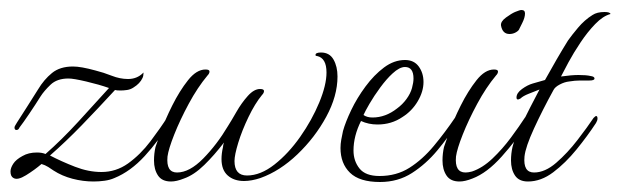

<svg xmlns="http://www.w3.org/2000/svg" viewBox="-20 -356 1241 384"><path d="M167 7Q146 7 125 1.5Q104 -4 87 -15Q83 -18 76.5 -22Q70 -26 63 -28Q49 -16 32 -5.5Q15 5 7 0Q1 -3 1 -13Q1 -20 6.5 -28.5Q12 -37 25 -44Q37 -51 54 -51Q64 -51 71 -48Q103 -76 136.5 -112.5Q170 -149 198 -180Q178 -187 152.5 -193Q127 -199 117 -199Q94 -199 81 -186.5Q68 -174 61 -163Q51 -147 38.5 -128.5Q26 -110 19 -101Q17 -96 13 -96Q9 -96 9 -101Q9 -103 11 -106Q13 -109 14 -111Q25 -128 34.5 -143Q44 -158 56 -177Q68 -197 84 -210Q100 -223 126 -223Q142 -223 171 -215Q187 -211 203.5 -204.5Q220 -198 236 -198Q254 -198 266 -210L267 -211V-210Q267 -204 265 -200Q260 -189 247 -181Q241 -177 234 -176Q227 -175 221 -175Q213 -175 210 -176Q175 -138 143.5 -105.5Q112 -73 80 -45Q103 -33 130 -22.5Q157 -12 183 -12Q212 -12 236 -29Q261 -47 281 -73.5Q301 -100 315 -122Q319 -126 320 -126Q323 -126 323 -121Q323 -117 320 -112Q298 -75 269.5 -44Q241 -13 209 0Q200 4 189 5.5Q178 7 167 7Z M322 7Q304 7 296 -5Q288 -17 288 -35Q288 -49 291 -62Q293 -68 301.5 -92Q310 -116 324.5 -145Q339 -174 356 -195.5Q373 -217 391 -217Q399 -217 399 -213Q399 -209 395 -205Q375 -181 357.5 -148.5Q340 -116 328.5 -87Q317 -58 315 -43Q312 -11 334 -11Q359 -11 386.5 -39Q414 -67 436 -104Q443 -115 453 -132.5Q463 -150 475.5 -164Q488 -178 500 -178Q508 -178 508 -174Q508 -170 504 -166Q490 -149 477 -122Q464 -95 456.5 -70.5Q449 -46 449 -34Q449 -5 474 -5Q501 -5 529 -27Q557 -49 580.5 -82.5Q604 -116 618.5 -151Q633 -186 633 -211Q633 -240 614 -244Q611 -244 611 -246Q611 -251 622 -251Q639 -251 647 -237Q655 -223 655 -203Q655 -164 632.5 -122.5Q610 -81 575 -47.5Q540 -14 501 0Q483 6 468 6Q448 6 435.5 -5Q423 -16 423 -38Q423 -49 426 -62Q426 -64 426.5 -66Q427 -68 428 -71Q409 -46 388.5 -26Q368 -6 348 1Q333 7 322 7Z M740 8Q699 8 680 -10.5Q661 -29 661 -60Q661 -68 662.5 -76.5Q664 -85 666 -94Q671 -112 682.5 -136Q694 -160 711 -183Q728 -206 748 -221Q768 -236 790 -236Q808 -236 817.5 -223Q827 -210 827 -192Q827 -173 815.5 -153.5Q804 -134 785 -122Q763 -107 735 -107Q717 -107 702 -114Q687 -84 687 -55Q687 -34 699 -19Q711 -4 739 -4Q773 -4 799 -20.5Q825 -37 847.5 -64Q870 -91 891 -122Q894 -125 895 -125Q898 -125 898 -120Q898 -115 895 -110Q877 -82 854.5 -55Q832 -28 804 -10Q776 8 740 8ZM725 -121Q751 -121 774 -139Q785 -147 793 -158Q801 -169 804 -180Q807 -191 807 -199Q807 -222 790 -222Q779 -222 765 -209Q753 -198 740.5 -181Q728 -164 719 -148.5Q710 -133 707 -126Q714 -121 725 -121Z M999 -288Q985 -288 982 -305Q981 -313 992 -321Q1003 -329 1010 -332Q1015 -334 1018 -335Q1021 -336 1023 -336Q1030 -336 1030 -329Q1030 -321 1024.5 -310Q1019 -299 1019 -299Q1018 -295 1012 -291.5Q1006 -288 999 -288ZM899 7Q881 7 873 -5Q865 -17 865 -35Q865 -49 868 -62Q870 -68 878.5 -92Q887 -116 901.5 -145Q916 -174 933 -195.5Q950 -217 968 -217Q976 -217 976 -213Q976 -209 972 -205Q952 -181 934.5 -148.5Q917 -116 905.5 -87Q894 -58 892 -43Q889 -11 911 -11Q914 -11 917 -11.5Q920 -12 924 -13Q945 -20 965 -39Q985 -58 1002 -81Q1019 -104 1030 -121Q1034 -125 1035 -125Q1038 -125 1038 -120Q1038 -115 1035 -110Q1013 -76 983.5 -43Q954 -10 925 1Q910 7 899 7Z M1036 7Q1018 7 1010 -5Q1002 -17 1002 -35Q1002 -49 1005 -62Q1008 -76 1024 -108.5Q1040 -141 1059 -177Q1049 -173 1037.5 -168.5Q1026 -164 1021 -159Q1017 -157 1016 -157Q1013 -157 1013 -161Q1013 -170 1024 -178Q1035 -186 1045.5 -189Q1056 -192 1070 -196Q1081 -216 1093.5 -237.5Q1106 -259 1116 -275Q1123 -285 1136 -300.5Q1149 -316 1165 -326Q1174 -332 1189 -332Q1200 -332 1201 -328Q1186 -324 1170.5 -308Q1155 -292 1141 -271Q1127 -250 1117 -231.5Q1107 -213 1102 -203Q1123 -206 1137 -206Q1145 -206 1151 -205.5Q1157 -205 1161 -204Q1169 -203 1169 -199Q1169 -195 1159 -195Q1151 -195 1140.5 -195Q1130 -195 1118 -193Q1109 -192 1099.5 -187Q1090 -182 1087 -176Q1065 -136 1048 -99Q1031 -62 1029 -43Q1026 -11 1048 -11Q1070 -11 1092.5 -30.5Q1115 -50 1135 -76Q1155 -102 1167 -120Q1171 -124 1172 -124Q1175 -124 1175 -119Q1175 -115 1172 -110Q1155 -84 1133 -57Q1111 -30 1086.5 -11.5Q1062 7 1036 7Z"/></svg>

Font: Waterfall
Style: Regular
Weight: 400
Designer: Robert E. Leuschke
Foundry: Robert E. Leuschke
Version: Version 1.010; ttfautohint (v1.8.3)